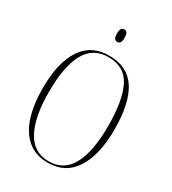

<svg xmlns="http://www.w3.org/2000/svg" viewBox="-217 -1019 1023 1142"><g transform="rotate(30 295.0 -447.5)"><path d="M295 10Q212 10 157 -35.5Q102 -81 75 -164Q48 -247 48 -359Q48 -534 110 -629.5Q172 -725 296 -725Q421 -725 481 -633Q541 -541 541 -358Q541 -186 478.5 -88Q416 10 295 10ZM295 0Q399 0 448.5 -92Q498 -184 498 -358Q498 -534 452.5 -624.5Q407 -715 296 -715Q190 -715 140.5 -624.5Q91 -534 91 -358Q91 -187 141.5 -93.5Q192 0 295 0ZM294 -819Q281 -819 274.5 -829Q268 -839 268 -862Q268 -886 274.5 -895.5Q281 -905 294 -905Q307 -905 313.5 -895.5Q320 -886 320 -862Q320 -839 313.5 -829Q307 -819 294 -819Z"/></g></svg>

Font: Noto Serif Display Condensed ExtraLight
Style: Regular
Weight: 200
Width: 3
Designer: Monotype Design Team
Foundry: Monotype Imaging Inc.
Version: Version 2.009